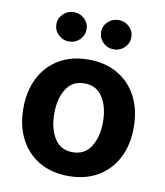

<svg xmlns="http://www.w3.org/2000/svg" viewBox="-86 -834 784 915"><g transform="rotate(10 306.5 -376.0)"><path d="M306.6 10.7Q224.6 10.7 164.6 -24.7Q104.5 -60.1 72 -123.3Q39.6 -186.5 39.6 -270.5Q39.6 -355 72 -418.5Q104.5 -481.9 164.6 -517.3Q224.6 -552.7 306.6 -552.7Q388.7 -552.7 448.7 -517.3Q508.8 -481.9 541.3 -418.5Q573.7 -355 573.7 -270.5Q573.7 -186.5 541.3 -123.3Q508.8 -60.1 448.7 -24.7Q388.7 10.7 306.6 10.7ZM306.6 -104.5Q365.2 -104.5 395 -151.9Q424.8 -199.2 424.8 -271Q424.8 -343.3 395 -390.4Q365.2 -437.5 306.6 -437.5Q248 -437.5 218.5 -390.4Q189 -343.3 189 -271Q189 -199.2 218.5 -151.9Q248 -104.5 306.6 -104.5ZM198.2 -621.1Q168 -621.1 146.5 -642.1Q125 -663.1 125 -692.4Q125 -721.7 146.5 -742.4Q168 -763.2 198.2 -763.2Q228.5 -763.2 249.8 -742.4Q271 -721.7 271 -692.4Q271 -663.1 249.8 -642.1Q228.5 -621.1 198.2 -621.1ZM414.6 -621.1Q384.3 -621.1 362.8 -642.1Q341.3 -663.1 341.3 -692.4Q341.3 -721.7 362.8 -742.4Q384.3 -763.2 414.6 -763.2Q444.8 -763.2 466.3 -742.4Q487.8 -721.7 487.8 -692.4Q487.8 -663.1 466.3 -642.1Q444.8 -621.1 414.6 -621.1Z"/></g></svg>

Font: Inter
Style: Bold
Weight: 700
Designer: Rasmus Andersson
Foundry: rsms
Version: Version 4.001;git-9221beed3